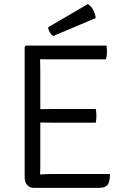

<svg xmlns="http://www.w3.org/2000/svg" viewBox="-20 -902 602 922"><path d="M173.5 -102.5 172.5 -64V0H142.5Q122.5 0 110.5 -13.5Q98.5 -27 98.5 -50.5V-677L104.5 -683H172.5V-620L173.5 -555.5ZM147 -377.5 233 -378.5H440Q443 -362.5 443 -346Q443 -330 440 -313H233L147 -314ZM488 -617Q343.5 -617 259.8 -617Q176 -617 147 -618V-683H491.5Q493.5 -671.5 493.5 -652Q493.5 -631 488 -617ZM147 -62.5Q199 -66.5 234 -66.5H508Q508 -27.5 496.2 -13.8Q484.5 0 456.5 0H147ZM402 -882.5Q431 -865 440 -815.5L235 -729Q215 -743 211 -771Z"/></svg>

Font: Signika-CLs Light
Style: CLs-Regular
Weight: 300
Version: Version 2.003;gftools[0.9.32]